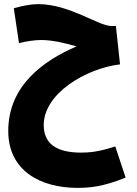

<svg xmlns="http://www.w3.org/2000/svg" viewBox="-20 -640 664 931"><path d="M356 271C412 271 480 266 589 221L539 70C457 97 411 100 373 100C253 100 192 56 192 -34C192 -186 396 -308 562 -328L542 -514H520C456 -514 319 -620 164 -620C130 -620 90 -612 47 -600L72 -431C108 -440 149 -446 180 -446C233 -446 297 -431 351 -415C191 -346 20 -225 20 -5C20 188 176 271 356 271Z"/></svg>

Font: Noto Sans Arabic UI XCn Bk
Style: Regular
Weight: 900
Width: 2
Designer: Monotype Design Team, Nadine Chahine and Nizar Qandah
Foundry: Monotype Imaging Inc.
Version: Version 2.010